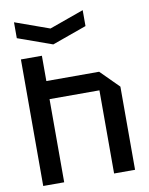

<svg xmlns="http://www.w3.org/2000/svg" viewBox="-97 -976 814 1046"><g transform="rotate(-10 310.0 -453.0)"><path d="M56 0V-700H172V-560H464L564 -460V0H448V-460H172V0ZM434 -906V-818L244 -750L54 -818V-906L244 -838Z"/></g></svg>

Font: Tektur Medium
Style: Regular
Weight: 500
Designer: Adam Jagosz
Foundry: Adam Jagosz
Version: Version 1.005;gftools[0.9.30]